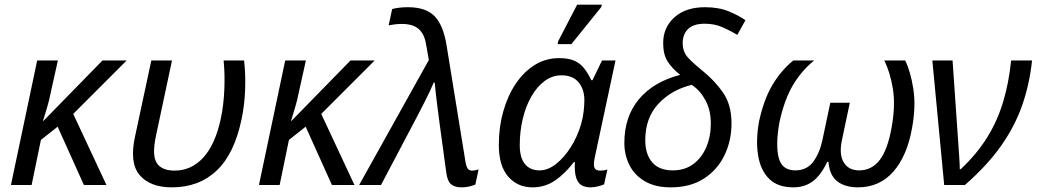

<svg xmlns="http://www.w3.org/2000/svg" viewBox="-20 -796 4460 826"><path d="M27 0 140 -536H229L199 -401Q192 -364 181.5 -330Q171 -296 165 -276H167L421 -536H525L295 -306L438 0H341L228 -251L156 -194L116 0Z M719 10Q626 10 581 -42.5Q536 -95 561 -209L631 -536H720L651 -212Q633 -127 654.5 -94.5Q676 -62 731 -62Q803 -62 854.5 -118Q906 -174 930 -286Q942 -342 945 -409Q948 -476 942 -536H1030Q1037 -477 1034.5 -409.5Q1032 -342 1019 -282Q988 -134 912 -62Q836 10 719 10Z M1094 0 1207 -536H1296L1266 -401Q1259 -364 1248.5 -330Q1238 -296 1232 -276H1234L1488 -536H1592L1362 -306L1505 0H1408L1295 -251L1223 -194L1183 0Z M1966 10Q1937 10 1921 -3Q1905 -16 1900 -53L1871 -266Q1868 -290 1863.5 -323Q1859 -356 1855.5 -388Q1852 -420 1850 -441H1846Q1831 -405 1807 -358Q1783 -311 1762 -271L1619 0H1525L1825 -538L1813 -605Q1806 -649 1781.5 -671Q1757 -693 1709 -693Q1691 -693 1677 -691Q1663 -689 1652 -687L1667 -757Q1681 -761 1698 -763Q1715 -765 1735 -765Q1812 -765 1849.5 -726.5Q1887 -688 1901 -602L1983 -97Q1987 -76 1993.5 -69Q2000 -62 2011 -62Q2019 -62 2026.5 -64Q2034 -66 2039 -67L2025 -2Q2013 3 1998 6.5Q1983 10 1966 10Z M2271 10Q2207 10 2166.5 -36Q2126 -82 2126 -173Q2126 -249 2145 -316.5Q2164 -384 2198.5 -435.5Q2233 -487 2280.5 -516.5Q2328 -546 2385 -546Q2426 -546 2451.5 -534.5Q2477 -523 2493.5 -501.5Q2510 -480 2524 -451H2529L2570 -536H2628L2542 -134Q2539 -121 2537 -109.5Q2535 -98 2535 -89Q2535 -76 2541 -69Q2547 -62 2563 -62Q2570 -62 2577.5 -63Q2585 -64 2593 -67L2579 -3Q2571 1 2553.5 5.5Q2536 10 2520 10Q2499 10 2483 1.5Q2467 -7 2459 -30.5Q2451 -54 2453 -99H2449Q2412 -50 2368.5 -20Q2325 10 2271 10ZM2301 -63Q2337 -63 2372 -90.5Q2407 -118 2435.5 -163Q2464 -208 2480 -262Q2488 -291 2491 -317.5Q2494 -344 2494 -365Q2494 -412 2469 -442Q2444 -472 2395 -472Q2356 -472 2323 -447.5Q2290 -423 2266 -381Q2242 -339 2229 -285Q2216 -231 2216 -172Q2216 -117 2238.5 -90Q2261 -63 2301 -63ZM2379 -606 2381 -618 2463 -776H2569L2567 -766L2438 -606Z M2865 10Q2799 10 2754.5 -16Q2710 -42 2688 -85.5Q2666 -129 2666 -181Q2666 -294 2728.5 -369Q2791 -444 2906 -474Q2872 -501 2852.5 -531Q2833 -561 2833 -611Q2833 -678 2881.5 -721.5Q2930 -765 3013 -765Q3072 -765 3115.5 -747Q3159 -729 3187 -709L3152 -646Q3126 -662 3090.5 -678Q3055 -694 3012 -694Q2963 -694 2940 -671Q2917 -648 2917 -611Q2917 -573 2940 -548Q2963 -523 3003 -491Q3055 -449 3091 -397Q3127 -345 3127 -265Q3127 -192 3097.5 -129.5Q3068 -67 3009.5 -28.5Q2951 10 2865 10ZM2874 -63Q2926 -63 2962.5 -90Q2999 -117 3018.5 -163Q3038 -209 3038 -264Q3038 -323 3014.5 -365.5Q2991 -408 2956 -431Q2869 -410 2812.5 -349.5Q2756 -289 2756 -193Q2756 -132 2786 -97.5Q2816 -63 2874 -63Z M3393 10Q3326 10 3289 -26.5Q3252 -63 3241.5 -127Q3231 -191 3245 -271Q3265 -366 3302.5 -429.5Q3340 -493 3393 -536H3483Q3429 -493 3391.5 -430Q3354 -367 3333 -269Q3316 -172 3330 -117.5Q3344 -63 3401 -63Q3451 -63 3478.5 -100Q3506 -137 3518 -193L3552 -354H3636L3602 -193Q3589 -131 3610 -97Q3631 -63 3676 -63Q3730 -63 3764.5 -107.5Q3799 -152 3816 -249Q3833 -344 3821 -415.5Q3809 -487 3784 -536H3874Q3897 -490 3909 -415Q3921 -340 3904 -247Q3883 -126 3823.5 -58Q3764 10 3671 10Q3616 10 3582.5 -15.5Q3549 -41 3544 -100H3539Q3511 -41 3476 -15.5Q3441 10 3393 10Z M4042 0 3991 -536H4078L4098 -247Q4100 -223 4102 -190Q4104 -157 4106.5 -124Q4109 -91 4109 -68H4113Q4183 -134 4227 -205Q4271 -276 4295.5 -357.5Q4320 -439 4330 -536H4420Q4409 -433 4377.5 -343Q4346 -253 4287 -169Q4228 -85 4131 0Z"/></svg>

Font: Noto Sans
Style: Italic
Weight: 400
Italic angle: -12°
Designer: Monotype Design Team
Foundry: Monotype Imaging Inc.
Version: Version 2.013; ttfautohint (v1.8.4.7-5d5b)